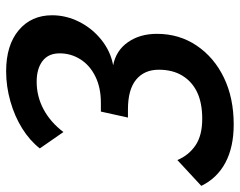

<svg xmlns="http://www.w3.org/2000/svg" viewBox="-138 -520 763 610"><g transform="rotate(-90 243.0 -214.5)"><path d="M153 147Q81 147 31.5 120.5Q-18 94 -42 44L40 -32Q55 4 86.5 25.5Q118 47 171 47Q221 47 255 31Q289 15 308 -16Q327 -47 327 -91Q327 -137 295.5 -163Q264 -189 201 -189H175L194 -275H222Q270 -275 305.5 -292.5Q341 -310 360 -340Q379 -370 379 -406Q379 -442 354.5 -460.5Q330 -479 289 -479Q242 -479 201 -457Q160 -435 129 -394L77 -469Q102 -501 140.5 -525Q179 -549 226.5 -562.5Q274 -576 322 -576Q405 -576 452.5 -536Q500 -496 500 -430Q500 -385 479 -343.5Q458 -302 421.5 -273Q385 -244 341 -236Q388 -227 414.5 -189Q441 -151 441 -97Q441 -26 403.5 29.5Q366 85 301.5 116Q237 147 153 147Z"/></g></svg>

Font: Raleway Thin SemiBold
Style: Italic
Weight: 600
Italic angle: -12°
Version: Version 4.026